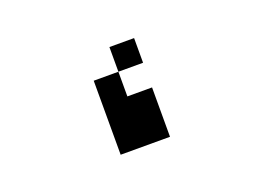

<svg xmlns="http://www.w3.org/2000/svg" viewBox="-53 -542 607 457"><g transform="rotate(-20 250.0 -313.0)"><path d="M312.5 -375V-437.5H250V-375H187.5V-187.5H312.5Q312.5 -187.5 312.5 -312.5H250V-375Z"/></g></svg>

Font: UnifontExMono
Style: Regular
Weight: 500
Version: Version 15.0.06